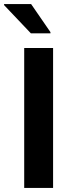

<svg xmlns="http://www.w3.org/2000/svg" viewBox="-37 -924 363 944"><path d="M82 0V-688H224V0ZM115 -760 -17 -899V-904H116L211 -766V-760Z"/></svg>

Font: Saira Thin SemiBold
Style: Regular
Weight: 600
Version: Version 1.101